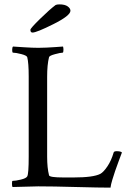

<svg xmlns="http://www.w3.org/2000/svg" viewBox="-20 -861 595 885"><path d="M157.2 -640.6Q176.8 -640.6 195.3 -641.6Q213.9 -642.6 235.4 -644Q256.8 -645.5 270.5 -646.5Q272.5 -640.6 272.5 -631.8Q272.5 -618.2 268.6 -618.2Q258.8 -618.2 233.4 -611.3Q208 -604.5 206.1 -597.7Q197.3 -563.5 197.3 -506.8V-138.7Q197.3 -86.9 206.1 -52.7Q209 -43 272.5 -43H319.3Q410.2 -43 442.4 -59.6Q457 -67.4 475.1 -94.2Q493.2 -121.1 503.9 -158.2Q505.9 -164.1 517.6 -164.1Q536.1 -164.1 542 -158.2Q537.1 -145.5 526.9 -117.7Q516.6 -89.8 510.7 -72.8Q504.9 -55.7 498 -33.2Q491.2 -10.7 489.3 3.9Q438.5 3.9 330.6 1Q222.7 -2 156.2 -2L38.1 1Q35.2 -2 35.2 -14.6Q35.2 -27.3 38.1 -27.3Q51.8 -27.3 76.2 -33.2Q100.6 -39.1 105.5 -47.9Q112.3 -59.6 112.3 -139.6V-508.8Q112.3 -571.3 105.5 -597.7Q102.5 -605.5 77.6 -611.8Q52.7 -618.2 40 -618.2Q36.1 -618.2 36.1 -630.9Q36.1 -642.6 40 -646.5Q52.7 -645.5 91.8 -643.1Q130.9 -640.6 157.2 -640.6ZM120.1 -723.6Q120.1 -730.5 165 -774.4Q210 -818.4 236.3 -837.9Q242.2 -840.8 253.9 -840.8Q279.3 -840.8 292 -831.5Q304.7 -822.3 304.7 -811.5Q304.7 -789.1 226.6 -750Q148.4 -710.9 129.9 -710.9Q120.1 -710.9 120.1 -723.6Z"/></svg>

Font: Crimson Text
Style: Roman
Weight: 400
Version: Version 0.13